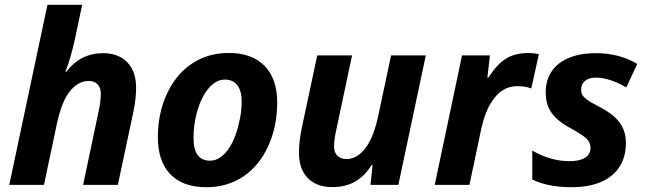

<svg xmlns="http://www.w3.org/2000/svg" viewBox="-20 -780 2724 810"><path d="M180.2 -759.8H326.7L295.9 -614.3Q278.3 -533.7 255.9 -477.1H259.8Q288.6 -515.6 327.6 -535.6Q366.7 -555.7 414.1 -555.7Q480 -555.7 517.1 -517.1Q554.2 -478.5 554.2 -409.7Q554.2 -362.3 542 -304.7L477.1 0H330.6L396.5 -312.5Q405.3 -353 405.3 -383.8Q405.3 -410.2 391.6 -424.3Q377.9 -438.5 354 -438.5Q326.7 -438.5 302.5 -421.6Q278.3 -404.8 260.3 -373.5Q235.8 -332 220.2 -258.8L165.5 0H19Z M646 -201.2Q646 -301.3 683.8 -383.5Q721.7 -465.8 789.1 -511.2Q856.4 -556.6 945.3 -556.6Q1043 -556.6 1096.2 -502Q1149.4 -447.3 1149.4 -347.7Q1149.4 -246.6 1111.6 -163.6Q1073.7 -80.6 1006.8 -35.6Q939.5 9.8 850.1 9.8Q751.5 9.8 698.7 -44.9Q646 -99.6 646 -201.2ZM988.8 -264.6Q999.5 -304.7 999.5 -352.1Q999.5 -397 981 -420.7Q962.4 -444.3 928.7 -444.3Q890.6 -444.3 859.1 -406.2Q827.6 -368.2 810.5 -305.2Q796.4 -253.9 796.4 -197.8Q796.4 -102.1 866.2 -102.1Q893.6 -102.1 918 -122.6Q942.4 -143.1 960.7 -179.9Q979 -216.8 988.8 -264.6Z M1241.2 -136.2Q1241.2 -181.6 1252.9 -239.3L1318.4 -546.4H1465.3L1398.9 -233.4Q1389.2 -191.4 1389.2 -162.1Q1389.2 -136.7 1403.6 -122.8Q1418 -108.9 1442.4 -108.9Q1470.7 -108.9 1496.3 -128.9Q1522 -148.9 1541 -186Q1562 -227.1 1574.7 -287.1L1629.9 -546.4H1776.4L1660.6 0H1543L1551.8 -84H1547.9Q1517.6 -36.1 1477.3 -13.4Q1437 9.3 1382.3 9.3Q1314.9 9.3 1278.1 -29.1Q1241.2 -67.4 1241.2 -136.2Z M1929.2 -546.4H2046.9L2036.1 -452.1H2040Q2075.2 -507.3 2113 -531.7Q2150.9 -556.2 2208 -556.2Q2235.4 -556.2 2253.4 -551.3L2221.2 -406.7Q2197.3 -416.5 2162.6 -416.5Q2094.7 -416.5 2052.7 -348.1Q2026.4 -307.6 2011.2 -240.7L1960.4 0H1814Z M2225.6 -22.9V-144.5Q2267.1 -121.1 2305.7 -110.6Q2344.2 -100.1 2382.8 -100.1Q2425.8 -100.1 2448.5 -114.7Q2471.2 -129.4 2471.2 -156.2Q2471.2 -180.2 2452.6 -196.8Q2439.9 -209 2388.7 -238.3Q2332 -268.6 2307.1 -303.7Q2293.9 -322.3 2288.1 -343.5Q2282.2 -364.7 2282.2 -390.6Q2282.2 -441.9 2307.4 -479Q2332.5 -516.1 2380.1 -535.9Q2427.7 -555.7 2493.7 -555.7Q2592.3 -555.7 2668.5 -510.3L2622.1 -411.1Q2589.4 -430.7 2555.7 -441.7Q2522 -452.6 2495.1 -452.6Q2465.3 -452.6 2448.5 -439.2Q2431.6 -425.8 2431.6 -401.4Q2431.6 -388.7 2437 -379.4Q2442.4 -370.1 2454.1 -361.3Q2470.7 -348.6 2506.3 -330.6Q2544.4 -310.5 2567.4 -291.3Q2590.3 -272 2603 -249Q2620.6 -217.8 2620.6 -177.7Q2620.6 -118.7 2593.8 -76.7Q2566.9 -34.7 2515.6 -12.5Q2464.4 9.8 2392.1 9.8Q2290.5 9.8 2225.6 -22.9Z"/></svg>

Font: Viking Open Sans
Style: Bold Italic
Weight: 700
Italic angle: -12°
Foundry: Ascender Corporation
Version: Version 2.000